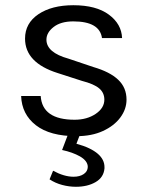

<svg xmlns="http://www.w3.org/2000/svg" viewBox="-20 -510 566 736"><path d="M273 12Q171.5 12 117.5 -30Q63.5 -72 61 -142H136Q142 -51 266 -51Q313.5 -51 346.8 -73.5Q380 -96 380 -128Q380 -154.5 360.2 -171.2Q340.5 -188 294 -200L201 -230Q76 -269.5 76 -362Q76 -421 127.2 -455.5Q178.5 -490 261 -490Q348.5 -490 397.2 -454Q446 -418 448 -364H371Q362 -428 261 -428Q213 -428 185.5 -406.5Q158 -385 158 -358Q158 -308.5 243 -285L338 -253Q401.5 -234.5 433.2 -204.2Q465 -174 465 -128Q465 -91.5 441.2 -59.5Q417.5 -27.5 374.5 -7.8Q331.5 12 273 12ZM271 206Q245 206 218.5 199Q192 192 170 177.5L183.5 144.5Q226 167.5 262 167.5Q286 167.5 301 157.2Q316 147 316.5 130Q316.5 107 286.5 89.5Q258 73.5 218 65L253.5 -28.5L298 -24.5L273 41Q328 56 355.5 80Q380.5 102 380.5 130.5V135.5Q377.5 170 346.5 188Q315.5 206 271 206Z"/></svg>

Font: Betina Sans
Style: Regular
Weight: 400
Designer: Jonathan Pinhorn (font) & Cristiano Sobral (main changes)
Version: Version 2.001;April 28, 2021;FontCreator 13.0.0.2655 32-bit;